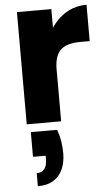

<svg xmlns="http://www.w3.org/2000/svg" viewBox="-59 -603 546 951"><g transform="rotate(-5 214.0 -127.0)"><path d="M78.6 40.2H209.6Q220.8 71.9 225.1 101.4Q229.4 130.9 229.4 158.2Q229.4 202.9 214.3 237.2Q199.1 271.6 168.3 290.9Q137.5 310.2 89.9 310.2V245.4Q115.5 245.4 128.5 229Q141.6 212.7 141.6 178.8V163.1H78.6ZM232.9 -258.8 187.8 -309.4Q187.8 -359 203.7 -404.9Q219.6 -450.9 248.9 -486.9Q278.1 -522.9 318.5 -543.6Q358.9 -564.2 408.4 -564.2V-383.4H361.5Q331 -383.4 306.8 -377.2Q282.6 -371 266.4 -357.2Q250.3 -343.3 241.6 -319.1Q232.9 -294.9 232.9 -258.8ZM61.8 0V-557.9H232.9V0Z"/></g></svg>

Font: Poppins Variable
Style: Regular
Weight: 100
Designer: Jonny Pinhorn
Foundry: Indian Type Foundry
Version: Version 6.000